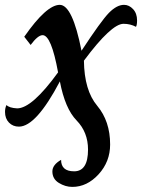

<svg xmlns="http://www.w3.org/2000/svg" viewBox="-34 -502 623 776"><path d="M258.3 253.4Q230 253.4 203.9 237.3Q177.7 221.2 177.7 190.9Q177.7 164.1 212.9 144Q212.9 190.4 265.6 190.4Q321.8 190.4 321.8 102.5Q321.8 32.2 275.4 -15.4Q229 -63 208 -172.9Q111.8 9.8 42.5 9.8Q18.1 9.8 2.2 -6.6Q-13.7 -22.9 -13.7 -49.8Q-13.7 -65.4 -7.8 -77.6Q2.9 -65.9 35.2 -64Q95.2 -64 200.7 -209.5Q173.3 -359.9 138.2 -359.9Q119.1 -359.9 89.8 -320.3L64 -353.5Q153.8 -482.4 207.5 -482.4Q258.8 -482.4 295.4 -296.9Q374.5 -417.5 406.2 -450Q438 -482.4 467.3 -482.4Q487.8 -482.4 503.9 -465.1Q520 -447.8 520 -419.4Q520 -400.9 515.6 -393.6Q492.7 -405.8 465.3 -405.8Q416 -405.8 305.2 -256.8Q306.6 -136.7 358.9 -74.5Q411.1 -12.2 411.1 82Q411.1 151.4 364.5 202.4Q317.9 253.4 258.3 253.4Z"/></svg>

Font: Kelvinch
Style: Bold Italic
Weight: 700
Italic angle: -10°
Designer: Paul James Miller
Foundry: High-Logic / Made with FontCreator
Version: Version 3.30 September 23, 2016